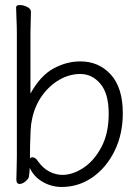

<svg xmlns="http://www.w3.org/2000/svg" viewBox="-20 -728 540 763"><path d="M47 -593Q47 -624 45.5 -653Q44 -682 44 -699Q44 -708 59 -708Q73 -708 88 -700.5Q103 -693 103 -681Q103 -669 102 -643.5Q101 -618 101 -592V-356Q140 -427 192 -455.5Q244 -484 299 -484Q373 -484 420.5 -431.5Q468 -379 468 -278Q468 -194 435 -127.5Q402 -61 347 -23Q292 15 225 15Q185 15 150 -5Q115 -25 98 -61Q98 -47 95 -26Q93 -17 81 -7Q69 3 58 3Q45 3 45 -15Q45 -27 46 -53.5Q47 -80 47 -106ZM107 -253Q103 -236 101.5 -207Q100 -178 99.5 -148.5Q99 -119 99 -98Q102 -103 109 -103Q121 -103 131 -87Q151 -59 176.5 -46Q202 -33 228 -33Q269 -33 311.5 -61Q354 -89 383 -143.5Q412 -198 412 -276Q412 -356 379 -395Q346 -434 299 -434Q256 -434 216 -411Q176 -388 147 -347.5Q118 -307 107 -253Z"/></svg>

Font: Moon Stars Kai HW Light
Style: Regular
Weight: 300
Designer: GuiWonder
Version: Version 1.101